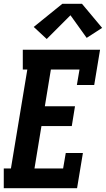

<svg xmlns="http://www.w3.org/2000/svg" viewBox="-27 -999 562 1019"><path d="M-7 0V-105H31L118 -630H94V-735H504L473 -548H381L395 -630H243L211 -435H371L354 -330H193L156 -105H308L322 -187H413L382 0ZM221 -792 152 -856 304 -979H408L515 -851L433 -798L347 -918Z"/></svg>

Font: Iosevka Curly Slab XBdObl
Style: Regular
Weight: 800
Italic angle: -9°
Monospace: yes
Designer: Belleve Invis
Foundry: Belleve Invis
Version: Version 11.1.0; ttfautohint (v1.8.3)